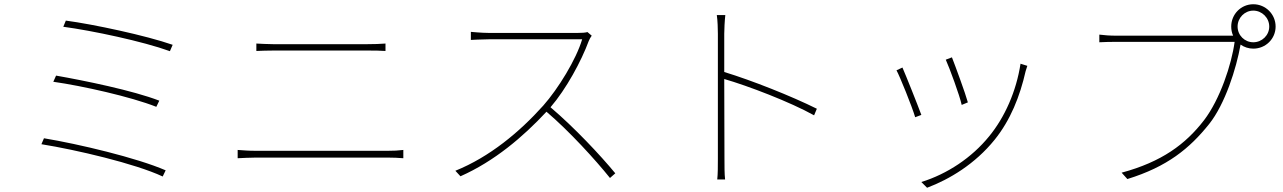

<svg xmlns="http://www.w3.org/2000/svg" viewBox="-20 -828 6040 904"><path d="M290 -731 278 -702C413 -684 654 -633 780 -587L793 -617C667 -661 418 -714 290 -731ZM244 -472 231 -443C366 -424 598 -372 716 -325L730 -354C606 -402 375 -449 244 -472ZM187 -177 175 -149C337 -123 616 -58 746 3L760 -26C624 -85 350 -150 187 -177Z M1187 -623V-588C1214 -589 1235 -590 1266 -590C1308 -590 1663 -590 1709 -590C1740 -590 1769 -590 1795 -588V-623C1769 -621 1741 -620 1709 -620C1662 -620 1308 -620 1266 -620C1235 -620 1214 -622 1187 -623ZM1099 -122V-83C1128 -84 1150 -86 1183 -86C1235 -86 1754 -86 1807 -86C1831 -86 1855 -85 1879 -83V-122C1855 -119 1833 -118 1807 -118C1754 -118 1235 -118 1183 -118C1150 -118 1128 -120 1099 -122Z M2766 -660 2746 -677C2735 -674 2721 -673 2700 -673C2669 -673 2307 -673 2281 -673C2249 -673 2197 -678 2197 -678V-640C2197 -640 2251 -643 2281 -643C2307 -643 2691 -643 2721 -643C2693 -548 2608 -410 2538 -331C2426 -206 2285 -89 2124 -24L2148 2C2308 -69 2442 -183 2553 -302C2661 -210 2783 -76 2852 10L2877 -12C2806 -98 2685 -227 2572 -323C2646 -409 2717 -540 2752 -635C2754 -641 2762 -655 2766 -660Z M3360 -81C3360 -46 3360 -8 3357 17H3394C3391 -8 3391 -46 3391 -81L3390 -456C3501 -424 3700 -348 3813 -285L3826 -316C3705 -376 3521 -449 3390 -489V-669C3390 -688 3392 -731 3395 -757H3355C3359 -730 3360 -690 3360 -669C3360 -586 3360 -116 3360 -81Z M4462 -558 4433 -547C4450 -510 4499 -377 4508 -334L4537 -346C4526 -387 4477 -520 4462 -558ZM4817 -518 4785 -528C4765 -398 4711 -276 4637 -186C4555 -85 4440 -9 4318 29L4345 56C4451 16 4571 -56 4663 -170C4738 -263 4782 -374 4809 -493C4811 -499 4814 -510 4817 -518ZM4229 -510 4201 -497C4216 -470 4274 -327 4289 -276L4318 -287C4300 -336 4244 -476 4229 -510Z M5807 -703C5807 -744 5840 -778 5881 -778C5922 -778 5956 -744 5956 -703C5956 -662 5922 -629 5881 -629C5840 -629 5807 -662 5807 -703ZM5777 -703C5777 -688 5780 -673 5786 -660H5777C5742 -660 5276 -660 5237 -660C5204 -660 5181 -662 5156 -665V-629C5181 -630 5202 -631 5236 -631C5276 -631 5738 -631 5793 -631C5779 -525 5724 -360 5649 -262C5562 -149 5450 -66 5261 -15L5288 15C5476 -43 5581 -129 5673 -244C5748 -338 5801 -505 5821 -618C5838 -606 5859 -599 5881 -599C5939 -599 5986 -645 5986 -703C5986 -761 5939 -808 5881 -808C5823 -808 5777 -761 5777 -703Z"/></svg>

Font: Harano Aji Gothic TW ExtraLight
Style: Regular
Weight: 250
Foundry: Masamichi Hosoda
Version: HaranoAjiGothicTW-ExtraLight version 20230610;ttx 4.39.4